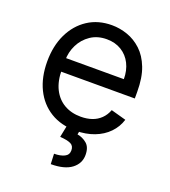

<svg xmlns="http://www.w3.org/2000/svg" viewBox="-139 -655 860 970"><g transform="rotate(20 291.0 -170.0)"><path d="M305.2 11.2Q226.6 11.2 169.7 -23.7Q112.8 -58.6 82 -121.6Q51.3 -184.6 51.3 -268.6Q51.3 -352.5 82 -416.5Q112.8 -480.5 168 -516.6Q223.1 -552.7 296.9 -552.7Q339.4 -552.7 380.9 -538.3Q422.4 -523.9 456.5 -492.2Q490.7 -460.4 511 -408.2Q531.2 -356 531.2 -279.8V-244.1H110.8V-316.9H445.8Q445.8 -363.3 427.7 -399.4Q409.7 -435.5 376 -456.3Q342.3 -477.1 296.9 -477.1Q246.6 -477.1 210.2 -452.4Q173.8 -427.7 154.3 -388.4Q134.8 -349.1 134.8 -304.2V-255.9Q134.8 -193.8 156.2 -151.1Q177.7 -108.4 216.1 -86.2Q254.4 -64 305.2 -64Q338.4 -64 365.2 -73.2Q392.1 -82.5 411.6 -101.6Q431.2 -120.6 441.9 -148.9L522.9 -126.5Q510.3 -85.4 480 -54.2Q449.7 -22.9 405 -5.9Q360.4 11.2 305.2 11.2ZM257.3 -2.9H326.7L321.3 25.4Q349.1 29.8 372.1 48.8Q395 67.9 395 109.4Q395 155.3 357.2 184.1Q319.3 212.9 245.6 212.9L243.2 157.7Q276.4 157.7 298.1 147.2Q319.8 136.7 319.8 112.3Q319.8 87.9 301.5 78.9Q283.2 69.8 243.2 66.9Z"/></g></svg>

Font: Sahel VF Regular
Style: Regular
Weight: 400
Foundry: Saber Rastikerdar (saber.rastikerdar@gmail.com)
Version: Version 3.4.0